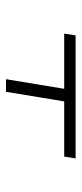

<svg xmlns="http://www.w3.org/2000/svg" viewBox="164 -757 272 640"><g transform="rotate(-90 300.0 -437.0)"><path d="M92 -321 98 -359H282L314 -553H356L324 -359H508L502 -321Z"/></g></svg>

Font: Iosevka XLt Ex Obl
Style: Regular
Weight: 200
Width: 7
Italic angle: -9°
Monospace: yes
Designer: Belleve Invis
Foundry: Belleve Invis
Version: Version 32.5.0; ttfautohint (v1.8.4)